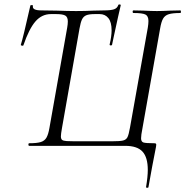

<svg xmlns="http://www.w3.org/2000/svg" viewBox="-20 -673 855 886"><path d="M293 -574Q293 -594 281.5 -601Q270 -608 239 -608H215Q173 -608 143.5 -574Q114 -540 88 -464Q88 -462 84 -462Q81 -462 78 -463.5Q75 -465 76 -466Q86 -496 120 -647Q121 -650 127 -649.5Q133 -649 132 -646Q127 -625 171 -625L241 -624Q295 -622 331 -622Q374 -622 412 -624L460 -625Q491 -625 506 -630Q521 -635 526 -650Q527 -653 532.5 -652.5Q538 -652 537 -648Q528 -611 505 -504L497 -466Q496 -463 490.5 -463.5Q485 -464 486 -468Q495 -506 495 -533Q495 -571 480 -589.5Q465 -608 440 -608H418Q391 -608 378 -602.5Q365 -597 358.5 -583.5Q352 -570 347 -542L266 -82Q261 -54 261 -44Q261 -32 266.5 -27.5Q272 -23 287.5 -22Q303 -21 325 -21H494Q533 -21 547.5 -24.5Q562 -28 568 -39.5Q574 -51 580 -85L662 -545Q665 -563 665 -576Q665 -599 651 -606Q637 -613 596 -613Q592 -613 592 -619Q592 -625 596 -625L642 -624Q680 -622 704 -622Q729 -622 767 -624L812 -625Q815 -625 815 -619Q815 -613 812 -613Q777 -613 759 -607.5Q741 -602 732.5 -587Q724 -572 719 -542L637 -79Q631 -49 631 -35Q631 -19 642 -15.5Q653 -12 691 -12Q697 -12 699 -10.5Q701 -9 701 -5Q701 0 700 4Q682 94 665 191Q664 194 658.5 193.5Q653 193 654 190Q662 142 662 111Q662 53 637.5 26.5Q613 0 558 0H115Q111 0 111 -6Q111 -12 115 -12Q150 -12 168 -17.5Q186 -23 194.5 -38Q203 -53 208 -82L290 -545Q293 -562 293 -574Z"/></svg>

Font: Cormorant Infant
Style: Italic
Weight: 400
Italic angle: -10°
Designer: Christian Thalmann (Catharsis Fonts)
Foundry: Catharsis Fonts
Version: Version 4.000